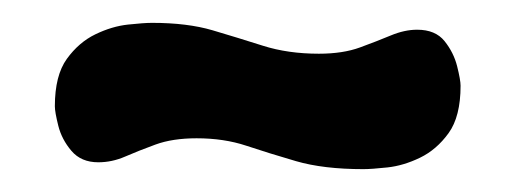

<svg xmlns="http://www.w3.org/2000/svg" viewBox="-20 -340 451 168"><path d="M298 -192Q263 -192 239 -199Q215 -206 195.5 -212.5Q176 -219 152 -219Q131 -219 116 -213.5Q101 -208 89.5 -203Q78 -198 66 -198Q51 -198 42.5 -208Q34 -218 31 -230Q28 -242 28 -247Q28 -274 38.5 -288.5Q49 -303 63.5 -310Q78 -317 92 -318.5Q106 -320 113 -320Q144 -320 166 -313.5Q188 -307 210 -300Q232 -293 259 -293Q280 -293 295 -298.5Q310 -304 322 -309Q334 -314 345 -314Q361 -314 369 -304Q377 -294 380 -282Q383 -270 383 -265Q383 -238 372.5 -223.5Q362 -209 347.5 -202Q333 -195 319 -193.5Q305 -192 298 -192Z"/></svg>

Font: Dosis ExtraBold
Style: Regular
Weight: 800
Designer: EdgarTolentino, PabloImpallari, IginoMarini
Foundry: EdgarTolentino, PabloImpallari, IginoMarini
Version: Version 3.001; ttfautohint (v1.8.2)